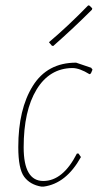

<svg xmlns="http://www.w3.org/2000/svg" viewBox="-20 -689 364 714"><path d="M308 -669 313 -668 323 -658 322 -653Q253 -584 178 -518L173 -519L162 -532Q231 -590 308 -669ZM263 -456 319 -437 324 -430 318 -416 313 -413Q276 -436 249 -436Q164 -435 116 -356Q68 -277 68 -141Q68 -16 141 -16Q214 -16 266 -118H272L281 -105Q226 -6 142 5H134Q92 -2 70 -31.5Q48 -61 48 -142Q48 -283 102 -369.5Q156 -456 263 -456Z"/></svg>

Font: Alegreya Sans Thin
Style: Italic
Weight: 100
Italic angle: -7°
Designer: Juan Pablo del Peral
Foundry: Huerta Tipografica
Version: Version 2.007